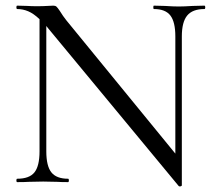

<svg xmlns="http://www.w3.org/2000/svg" viewBox="-20 -645 767 680"><path d="M704 -613Q662 -613 643 -590Q624 -567 624 -516V11Q624 14 619.5 15Q615 16 613 14L152 -543L144 -553V-109Q144 -57 162 -34.5Q180 -12 221 -12Q224 -12 224 -6Q224 0 221 0Q196 0 183 -1L133 -2L82 -1Q68 0 41 0Q38 0 38 -6Q38 -12 41 -12Q84 -12 102 -34.5Q120 -57 120 -109V-577Q99 -597 80 -605Q61 -613 41 -613Q38 -613 38 -619Q38 -625 41 -625L78 -624Q89 -623 111 -623Q133 -623 147 -624Q161 -625 169 -625Q176 -625 180 -621.5Q184 -618 192 -606Q203 -588 215 -573L601 -101V-516Q601 -567 583.5 -590Q566 -613 525 -613Q523 -613 523 -619Q523 -625 525 -625L564 -624Q594 -622 613 -622Q631 -622 663 -624L704 -625Q707 -625 707 -619Q707 -613 704 -613Z"/></svg>

Font: Cormorant Garamond
Style: Regular
Weight: 400
Designer: Christian Thalmann (Catharsis Fonts)
Version: Version 3.000